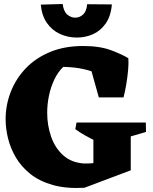

<svg xmlns="http://www.w3.org/2000/svg" viewBox="-20 -915 761 956"><path d="M400 20Q309 25 242.5 6Q176 -13 131 -49Q86 -85 59 -131Q32 -177 20 -226Q8 -275 8 -321Q8 -392 33.5 -457.5Q59 -523 108 -574.5Q157 -626 229 -656Q301 -686 394 -686Q477 -686 534 -664.5Q591 -643 619 -625L588 -474Q566 -492 538.5 -510.5Q511 -529 475.5 -545Q440 -561 395.5 -571Q351 -581 295 -582Q268 -556 250.5 -519Q233 -482 224 -439.5Q215 -397 215 -353Q215 -291 234.5 -234.5Q254 -178 295 -141.5Q336 -105 398 -101Q428 -100 463.5 -104.5Q499 -109 531.5 -116.5Q564 -124 586 -130L631 -67ZM461 -211Q432 -225 405 -240Q378 -255 355 -272L361 -305H459ZM445 -65V-305H631V-67ZM567 -217 558 -305H706L707 -258ZM472 -430 417 -627 619 -625Q621 -602 618 -567.5Q615 -533 609 -496.5Q603 -460 595 -430ZM363 -728Q317 -728 277.5 -746.5Q238 -765 213 -801.5Q188 -838 183 -892L292 -895Q297 -857 315.5 -842Q334 -827 354 -827Q377 -827 394 -843Q411 -859 414 -894L537 -893Q532 -834 506 -797.5Q480 -761 442.5 -744.5Q405 -728 363 -728Z"/></svg>

Font: Eczar ExtraBold
Style: Regular
Weight: 800
Designer: Vaibhav Singh
Foundry: Rosetta Type Foundry
Version: Version 2.000